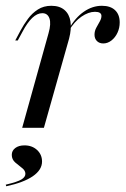

<svg xmlns="http://www.w3.org/2000/svg" viewBox="-33 -446 441 670"><path d="M44.4 0 136.3 -329.8Q146 -363.7 139.5 -381.9Q133.1 -400 114.5 -400Q96.8 -400 79.4 -383.5Q62.1 -366.9 45.2 -334.7L29 -304.8H20.2L38.7 -339.5Q50 -360.5 64.5 -380.2Q79 -400 99.2 -412.9Q119.4 -425.8 146 -425.8Q175 -425.8 191.9 -411.3Q208.9 -396.8 212.9 -371Q216.9 -345.2 208.1 -311.3L120.2 0ZM327.4 -294.4Q313.7 -294.4 305.2 -302.8Q296.8 -311.3 296.8 -325Q296.8 -337.9 303.2 -349.6Q309.7 -361.3 315.3 -371.4Q321 -381.5 321 -390.3Q321 -404.8 298.4 -404.8Q275.8 -404.8 251.2 -387.9Q226.6 -371 207.3 -338.7V-345.2Q229.8 -384.7 259.7 -405.2Q289.5 -425.8 322.6 -425.8Q352.4 -425.8 368.5 -410.5Q384.7 -395.2 384.7 -367.7Q384.7 -348.4 377 -331.9Q369.4 -315.3 356 -304.8Q342.7 -294.4 327.4 -294.4ZM-11.3 204 -12.9 198.4Q28.2 188.7 41.9 180.2Q55.6 171.8 55.6 160.5Q55.6 149.2 44 140.3Q32.3 131.5 20.2 121Q8.1 110.5 8.1 94.4Q8.1 79.8 20.2 70.6Q32.3 61.3 52.4 61.3Q79 61.3 96.4 77.4Q113.7 93.5 113.7 117.7Q113.7 146.8 81.5 169Q49.2 191.1 -11.3 204Z"/></svg>

Font: Playfair 144pt
Style: Italic
Weight: 400
Italic angle: -15.6°
Designer: Claus Eggers Sørensen
Foundry: Claus Eggers Sørensen
Version: Version 2.001;gftools[0.9.30]